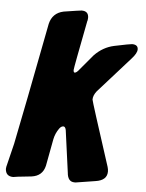

<svg xmlns="http://www.w3.org/2000/svg" viewBox="-90 -764 607 799"><g transform="rotate(5 213.5 -364.5)"><path d="M256 -7H251Q223 -7 220 -45L196 -221Q193 -235 185 -235Q176 -235 168 -224Q153 -203 148 -178L127 -66Q117 -22 71 -16L15 -10Q-1 -7 -5 -7Q-36 -7 -38 -38Q-38 -43 -37 -47Q-36 -51 -13 -145Q15 -281 87 -655Q98 -701 144 -711Q214 -722 219 -722Q248 -722 248 -694L247 -683L246 -681Q207 -481 207 -473Q207 -463 212 -462Q220 -462 232 -478L285 -541Q320 -577 366 -587Q433 -601 440 -601Q465 -601 465 -581Q465 -565 443 -541L310 -392Q296 -374 296 -357Q296 -351 383 -83Q386 -73 386 -64Q386 -27 338 -20Z"/></g></svg>

Font: Bangerz
Style: Bold
Weight: 700
Designer: vernon adams
Foundry: Vernon Adams
Version: Version 2.10;February 7, 2025;FontCreator 13.0.0.2683 64-bit